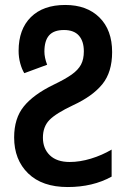

<svg xmlns="http://www.w3.org/2000/svg" viewBox="-20 -744 512 774"><path d="M37 -190Q37 -267 76 -315Q115 -363 195 -402Q243 -425 269 -443.5Q295 -462 306.5 -483.5Q318 -505 318 -537Q318 -578 298 -600.5Q278 -623 238 -623Q197 -623 178 -601.5Q159 -580 159 -536Q159 -512 170 -483L78 -449Q68 -465 61.5 -489Q55 -513 55 -539Q55 -626 104.5 -675Q154 -724 243 -724Q330 -724 381 -673.5Q432 -623 432 -534Q432 -453 392.5 -404.5Q353 -356 275 -320Q205 -287 179 -260Q153 -233 153 -189Q153 -145 181 -118Q209 -91 261 -91Q302 -91 346.5 -104.5Q391 -118 430 -141V-32Q354 10 253 10Q150 10 93.5 -45Q37 -100 37 -190Z"/></svg>

Font: Noto Sans Display Medium Narrow
Style: Regular
Weight: 500
Width: 4
Designer: Monotype Design team
Foundry: Monotype Imaging Inc.
Version: Version 1.000